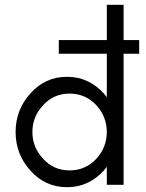

<svg xmlns="http://www.w3.org/2000/svg" viewBox="-20 -770 610 800"><path d="M425 0V-75L413 -60Q350 10 259 10Q168 10 106 -60Q45 -128 45 -220Q45 -312 106 -380Q168 -450 259 -450Q350 -450 413 -380L425 -365V-546H225V-603H425V-750H495V-603H560V-546H495V0ZM381 -332Q336 -380 270 -380Q204 -380 160 -332Q115 -284 115 -220Q115 -156 160 -108Q204 -60 270 -60Q336 -60 381 -108Q425 -156 425 -220Q425 -284 381 -332Z"/></svg>

Font: Glacial Indifference
Style: Regular
Weight: 400
Designer: Alfredo Marco Pradil
Version: Version 1.00